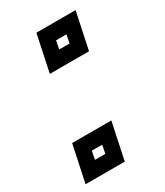

<svg xmlns="http://www.w3.org/2000/svg" viewBox="-151 -603 574 666"><g transform="rotate(-30 136.0 -270.0)"><path d="M75.5 -393.5 106.5 -540.5H263.5L232.5 -393.5ZM146 -450.5H187.5L194 -483.5H152.5ZM-8.5 0 22.5 -147H179.5L148.5 0ZM62 -57H103.5L110 -90H68.5Z"/></g></svg>

Font: Tourney SemiBold
Style: Italic
Weight: 600
Italic angle: -12°
Version: Version 1.015